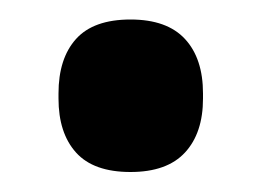

<svg xmlns="http://www.w3.org/2000/svg" viewBox="-20 -160 261 192"><path d="M110.5 12Q73.5 12 56 -7.5Q38.5 -27 38.5 -61.5V-66.5Q38.5 -101.5 56 -121Q73.5 -140.5 110.5 -140.5Q147 -140.5 165 -121Q183 -101.5 183 -66.5V-61.5Q183 -27 165 -7.5Q147 12 110.5 12Z"/></svg>

Font: Anek Tamil SemiBold
Style: Regular
Weight: 600
Version: Version 1.003